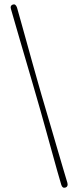

<svg xmlns="http://www.w3.org/2000/svg" viewBox="-20 -756 377 899"><path d="M151.5 -300.5Q158 -278 169.8 -237Q181.5 -196 195.2 -146.2Q209 -96.5 222.8 -46.5Q236.5 3.5 248.2 44.8Q260 86 267 109.5Q272.5 127 287 122Q300 117.5 295.5 100Q288 75.5 275.8 34Q263.5 -7.5 249 -57.2Q234.5 -107 220 -156.5Q205.5 -206 193.5 -246.5Q181.5 -287 175 -309.5Q168.5 -332 157 -372.5Q145.5 -413 131.5 -462.8Q117.5 -512.5 103.8 -562.5Q90 -612.5 78.2 -654.5Q66.5 -696.5 59.5 -721Q53 -739.5 39.5 -734.5Q26 -729.5 31.5 -713Q38.5 -689 50.5 -647.2Q62.5 -605.5 77.2 -555.2Q92 -505 106.5 -455.2Q121 -405.5 133 -364.5Q145 -323.5 151.5 -300.5Z"/></svg>

Font: Fraunces 144pt Soft Light
Style: Regular
Weight: 300
Version: Version 1.000;[0bf87f6ff]